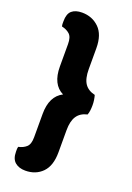

<svg xmlns="http://www.w3.org/2000/svg" viewBox="-151 -783 623 904"><g transform="rotate(20 160.0 -330.5)"><path d="M144 -333Q85 -362 85 -452V-564Q85 -599 69.5 -613Q54 -627 30 -632Q28 -639 28 -645.5Q28 -652 28 -658Q28 -695 46 -710.5Q64 -726 97 -726Q148 -726 182.5 -692.5Q217 -659 217 -591V-486Q217 -439 233.5 -414.5Q250 -390 285 -382Q288 -372 290 -359Q292 -346 292 -333Q292 -320 290.5 -307Q289 -294 285 -284Q250 -276 233.5 -251Q217 -226 217 -180V-70Q217 -2 184 31.5Q151 65 99 65Q67 65 47.5 48.5Q28 32 28 -4Q28 -10 28 -16Q28 -22 30 -29Q54 -34 69.5 -48Q85 -62 85 -97V-214Q85 -303 144 -333Z"/></g></svg>

Font: Baloo Bhaina 2
Style: Bold
Weight: 700
Designer: Yesha Goshar, Manish Minz, Shuchita Grover and Ek Type
Foundry: Ek Type
Version: Version 1.640;hotconv 1.0.111;makeotfexe 2.5.65597; ttfautoh